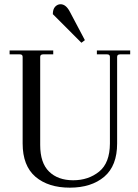

<svg xmlns="http://www.w3.org/2000/svg" viewBox="-20 -866 644 898"><path d="M263.2 -846.2Q288.1 -846.2 306.2 -812L377 -678.2L360.8 -666L227.1 -799.8Q227.1 -822.8 237.8 -834.5Q249 -846.2 263.2 -846.2ZM588.9 -629.9V-611.8H542Q527.8 -611.8 527.8 -600.1V-194.8Q527.8 -90.8 467.8 -39.6Q407.2 11.7 306.6 11.7Q206.1 11.7 146 -39.1Q85.9 -90.8 85.9 -194.8V-600.1Q85.9 -612.3 71.8 -611.8H24.9V-629.9H229V-611.8H182.1Q168 -611.8 168 -600.1V-188Q168 -104 209.5 -63.5Q251 -22.9 322.3 -22.9Q393.6 -22.9 443.8 -63.5Q493.7 -104 494.1 -194.8V-600.1Q494.1 -612.3 480 -611.8H433.1V-629.9Z"/></svg>

Font: Arapey-Regular
Style: Regular
Weight: 400
Designer: Eduardo Rodriguez Tunni
Foundry: Eduardo Rodriguez Tunni
Version: Version 1.002